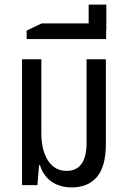

<svg xmlns="http://www.w3.org/2000/svg" viewBox="-20 -806 550 836"><path d="M293 10Q240 10 204 -15.5Q168 -41 154 -87H150L143 0H76V-548H160V-228Q160 -152 189 -107Q218 -62 270 -62Q357 -62 357 -185V-548H441V-180Q441 -81 402 -35.5Q363 10 293 10Z M96 -636V-673L161 -704H366V-786H443V-673H442V-636Z"/></svg>

Font: Noto Sans Thai Cond
Style: Regular
Weight: 400
Width: 3
Designer: Monotype Design Team
Foundry: Monotype Imaging Inc.
Version: Version 2.002; ttfautohint (v1.8.4.7-5d5b)